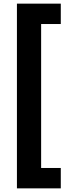

<svg xmlns="http://www.w3.org/2000/svg" viewBox="-20 -819 397 1055"><path d="M314 216V104H206V-687H314V-799H73V216Z"/></svg>

Font: Noto Sans Sinhala UI Condensed ExtraBold
Style: Regular
Weight: 800
Width: 3
Designer: Jelle Bosma - Monotype Design Team
Foundry: Monotype Imaging Inc.
Version: Version 2.006